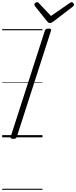

<svg xmlns="http://www.w3.org/2000/svg" viewBox="-20 -1258 698 1759"><path d="M101 14Q87 14 81 9.5Q75 5 78 -6L391 -977Q395 -987 402 -991.5Q409 -996 424 -996Q439 -996 445 -991.5Q451 -987 447 -976L134 -5Q131 5 124 9.5Q117 14 101 14ZM636 -1238Q644 -1238 651 -1230.5Q658 -1223 658 -1216Q658 -1210 656 -1206.5Q654 -1203 649 -1199L468 -1060Q459 -1053 452 -1050Q445 -1047 437 -1047Q430 -1047 424.5 -1050.5Q419 -1054 413 -1061L301 -1201Q298 -1206 296.5 -1210Q295 -1214 295 -1217Q295 -1227 304 -1232.5Q313 -1238 320 -1238Q327 -1238 330.5 -1235Q334 -1232 338 -1227L447 -1112L614 -1227Q622 -1232 626 -1235Q630 -1238 636 -1238ZM0 471H369V481H0ZM0 -20H369V0H0ZM0 -505H369V-500H0ZM0 -991H369V-981H0Z"/></svg>

Font: Playwrite IE Guides
Style: Regular
Weight: 400
Designer: Veronika Burian, José Scaglione
Foundry: TypeTogether
Version: Version 1.003